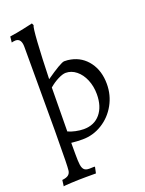

<svg xmlns="http://www.w3.org/2000/svg" viewBox="-178 -825 865 1146"><g transform="rotate(-20 255.0 -252.5)"><path d="M48 -680Q41 -680 33 -678.5Q25 -677 23 -676Q23 -682 25 -694L27 -713Q70 -719 116 -729Q162 -739 175 -742L181 -729Q174 -719 168 -627Q162 -535 158 -394Q205 -427 236.5 -445.5Q268 -464 279 -464Q303 -464 320 -460Q389 -446 430.5 -389.5Q472 -333 472 -250Q472 -179 438.5 -119Q405 -59 347.5 -23.5Q290 12 223 12Q187 12 152 8V80Q152 125 155 147Q158 169 168 179.5Q178 190 200 190L234 189L236 192L228 230H165Q119 230 70 232.5Q21 235 21 237L26 198Q54 195 66 185Q78 175 80 158Q82 141 83 97L85 -94V-626Q85 -680 48 -680ZM251 -43Q318 -43 356.5 -89Q395 -135 395 -213Q395 -263 377.5 -305Q360 -347 329.5 -371.5Q299 -396 263 -396Q244 -396 214 -381Q184 -366 156 -342L153 -64Q171 -55 199 -49Q227 -43 251 -43Z"/></g></svg>

Font: Sahitya
Style: Regular
Weight: 400
Designer: Juan Pablo del Peral
Foundry: Juan Pablo del Peral (http://www.huertatipografica.com)
Version: Version 1.001;PS 001.000;hotconv 1.0.70;makeotf.lib2.5.58329